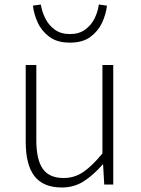

<svg xmlns="http://www.w3.org/2000/svg" viewBox="-20 -818 623 851"><path d="M254 13Q172 13 133 -37Q94 -87 94 -190V-530H141V-196Q141 -111 169.5 -70Q198 -29 262 -29Q310 -29 349 -55.5Q388 -82 434 -138V-530H482V0H442L437 -89H435Q395 -43 352 -15Q309 13 254 13ZM290 -629Q233 -629 198.5 -655Q164 -681 147 -718.5Q130 -756 126 -793L161 -798Q166 -766 181 -736Q196 -706 223 -686.5Q250 -667 290 -667Q330 -667 357 -686.5Q384 -706 399 -736Q414 -766 418 -798L454 -793Q450 -756 433 -718.5Q416 -681 381.5 -655Q347 -629 290 -629Z"/></svg>

Font: Noto Sans KR ExtraLight
Style: Regular
Weight: 250
Designer: Ryoko NISHIZUKA  (kana, bopomofo & ideographs); Paul D. Hunt (Latin, Greek & Cyrillic); Sandoll Communications , Soo-you
Foundry: Adobe
Version: Version 2.004-H2;hotconv 1.0.118;makeotfexe 2.5.65603